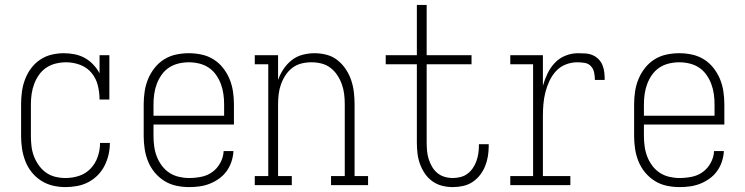

<svg xmlns="http://www.w3.org/2000/svg" viewBox="-20 -755 3040 783"><path d="M247 8Q221 8 195.5 2Q170 -4 148 -18Q126 -32 109.5 -52.5Q93 -73 83.5 -97.5Q74 -122 70 -148Q66 -174 66 -200V-330Q66 -356 69.5 -381.5Q73 -407 82 -431Q91 -455 106.5 -476Q122 -497 143.5 -511.5Q165 -526 190 -532Q215 -538 241 -538Q263 -538 285 -533.5Q307 -529 326 -518.5Q345 -508 360.5 -491.5Q376 -475 386 -456V-530H426V-349H386Q386 -378 379 -406.5Q372 -435 353.5 -457.5Q335 -480 307 -490.5Q279 -501 250 -501Q229 -501 208 -496Q187 -491 169.5 -479.5Q152 -468 139.5 -450.5Q127 -433 119.5 -413Q112 -393 109 -372Q106 -351 106 -330V-200Q106 -179 108.5 -158Q111 -137 118.5 -117.5Q126 -98 138.5 -80.5Q151 -63 168 -51Q185 -39 205.5 -34Q226 -29 247 -29Q276 -29 303 -38Q330 -47 349.5 -67.5Q369 -88 378.5 -115.5Q388 -143 388 -171Q388 -171 388 -171.5Q388 -172 388 -172H428Q428 -172 428 -171.5Q428 -171 428 -171Q428 -147 422.5 -123.5Q417 -100 406 -78.5Q395 -57 378 -40Q361 -23 340 -12Q319 -1 295 3.5Q271 8 247 8Z M751 8Q725 8 699 2.5Q673 -3 650.5 -17Q628 -31 611 -51.5Q594 -72 584 -96.5Q574 -121 570 -147.5Q566 -174 566 -200V-330Q566 -356 570 -382.5Q574 -409 584 -433Q594 -457 610.5 -478Q627 -499 649.5 -513Q672 -527 698 -532.5Q724 -538 750 -538Q776 -538 802 -532.5Q828 -527 850.5 -513Q873 -499 889.5 -478Q906 -457 916 -433Q926 -409 930 -382.5Q934 -356 934 -330V-247H606V-200Q606 -179 609 -157.5Q612 -136 619.5 -116.5Q627 -97 640 -79.5Q653 -62 670.5 -50.5Q688 -39 709 -34Q730 -29 751 -29Q776 -29 801 -34Q826 -39 846 -53.5Q866 -68 878.5 -91Q891 -114 892 -139H932Q931 -117 924 -96Q917 -75 904.5 -57.5Q892 -40 874 -27Q856 -14 836 -6Q816 2 794.5 5Q773 8 751 8ZM606 -283H894V-330Q894 -351 891 -372Q888 -393 880.5 -413Q873 -433 860.5 -450.5Q848 -468 830.5 -479.5Q813 -491 792 -496Q771 -501 750 -501Q729 -501 708 -496Q687 -491 669.5 -479.5Q652 -468 639.5 -450.5Q627 -433 619.5 -413Q612 -393 609 -372Q606 -351 606 -330Z M1019 0V-37H1074V-493H1019V-530H1114V-429Q1122 -452 1136 -473Q1150 -494 1169.5 -509.5Q1189 -525 1213.5 -531.5Q1238 -538 1263 -538Q1288 -538 1312.5 -531.5Q1337 -525 1356.5 -509.5Q1376 -494 1390 -473Q1404 -452 1412 -428.5Q1420 -405 1423 -380Q1426 -355 1426 -330V-37H1481V0H1330V-37H1386V-330Q1386 -351 1383.5 -371.5Q1381 -392 1374 -411.5Q1367 -431 1355.5 -448.5Q1344 -466 1327.5 -478.5Q1311 -491 1291 -496Q1271 -501 1250 -501Q1229 -501 1209 -496Q1189 -491 1172.5 -478.5Q1156 -466 1144.5 -448.5Q1133 -431 1126 -411.5Q1119 -392 1116.5 -371.5Q1114 -351 1114 -330V-37H1170V0Z M1827 8Q1804 8 1782.5 2.5Q1761 -3 1743 -16Q1725 -29 1712.5 -47.5Q1700 -66 1692.5 -87Q1685 -108 1682.5 -130Q1680 -152 1680 -175V-493H1553V-530H1680V-735H1720V-530H1903V-493H1720V-175Q1720 -158 1721.5 -140.5Q1723 -123 1728 -107Q1733 -91 1741.5 -76Q1750 -61 1763 -50Q1776 -39 1792.5 -34Q1809 -29 1827 -29Q1842 -29 1858 -33Q1874 -37 1886.5 -46.5Q1899 -56 1908 -69Q1917 -82 1922.5 -97Q1928 -112 1930.5 -128Q1933 -144 1933 -160Q1933 -162 1933 -164Q1933 -166 1933 -167H1973Q1973 -165 1973 -162.5Q1973 -160 1973 -158Q1973 -137 1969.5 -116.5Q1966 -96 1958 -76.5Q1950 -57 1937 -40.5Q1924 -24 1906.5 -12.5Q1889 -1 1868 3.5Q1847 8 1827 8Z M2061 0V-37H2154V-493H2061V-530H2194V-405Q2201 -430 2212.5 -454.5Q2224 -479 2242.5 -498.5Q2261 -518 2286 -528Q2311 -538 2337 -538Q2352 -538 2367.5 -537Q2383 -536 2397 -530Q2411 -524 2421.5 -513Q2432 -502 2437.5 -488Q2443 -474 2444.5 -459Q2446 -444 2446 -429H2406Q2406 -444 2403 -459Q2400 -474 2390 -485Q2380 -496 2364.5 -498.5Q2349 -501 2334 -501Q2310 -501 2287 -492Q2264 -483 2247.5 -465Q2231 -447 2220.5 -424.5Q2210 -402 2204 -378Q2198 -354 2196 -329.5Q2194 -305 2194 -281V-37H2306V0Z M2751 8Q2725 8 2699 2.5Q2673 -3 2650.5 -17Q2628 -31 2611 -51.5Q2594 -72 2584 -96.5Q2574 -121 2570 -147.5Q2566 -174 2566 -200V-330Q2566 -356 2570 -382.5Q2574 -409 2584 -433Q2594 -457 2610.5 -478Q2627 -499 2649.5 -513Q2672 -527 2698 -532.5Q2724 -538 2750 -538Q2776 -538 2802 -532.5Q2828 -527 2850.5 -513Q2873 -499 2889.5 -478Q2906 -457 2916 -433Q2926 -409 2930 -382.5Q2934 -356 2934 -330V-247H2606V-200Q2606 -179 2609 -157.5Q2612 -136 2619.5 -116.5Q2627 -97 2640 -79.5Q2653 -62 2670.5 -50.5Q2688 -39 2709 -34Q2730 -29 2751 -29Q2776 -29 2801 -34Q2826 -39 2846 -53.5Q2866 -68 2878.5 -91Q2891 -114 2892 -139H2932Q2931 -117 2924 -96Q2917 -75 2904.5 -57.5Q2892 -40 2874 -27Q2856 -14 2836 -6Q2816 2 2794.5 5Q2773 8 2751 8ZM2606 -283H2894V-330Q2894 -351 2891 -372Q2888 -393 2880.5 -413Q2873 -433 2860.5 -450.5Q2848 -468 2830.5 -479.5Q2813 -491 2792 -496Q2771 -501 2750 -501Q2729 -501 2708 -496Q2687 -491 2669.5 -479.5Q2652 -468 2639.5 -450.5Q2627 -433 2619.5 -413Q2612 -393 2609 -372Q2606 -351 2606 -330Z"/></svg>

Font: Iosevka Slab Extralight
Style: Regular
Weight: 200
Monospace: yes
Designer: Belleve Invis
Foundry: Belleve Invis
Version: Version 11.1.1; ttfautohint (v1.8.3)